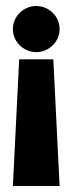

<svg xmlns="http://www.w3.org/2000/svg" viewBox="-20 -621 239 641"><path d="M23 0H179L158 -423H44ZM23 -524C23 -481 59 -447 101 -447C143 -447 179 -481 179 -524C179 -567 143 -601 101 -601C59 -601 23 -567 23 -524Z"/></svg>

Font: Charger Sport
Style: UltExt
Weight: 1000
Designer: Jasper
Foundry: Cannot Into Space Fonts
Version: Version 1.1